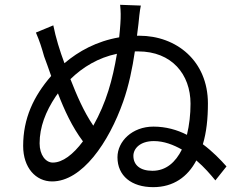

<svg xmlns="http://www.w3.org/2000/svg" viewBox="-20 -766 996 796"><path d="M611.9 -57.9C560.7 -57.9 533 -82 533 -120C533 -149.9 560.7 -181.1 617.9 -181.1C659.8 -181.1 698.9 -165.8 734 -146C708.1 -94.1 669 -57.9 611.9 -57.9ZM366.8 -245C326.7 -304 297.9 -371.8 272 -437.9C323.2 -487.9 387.8 -527 464.8 -543C446.7 -435 420.8 -340.9 366.8 -245ZM220.2 -378.9C247.2 -308.9 278.8 -240.1 323.9 -180C283 -125 239 -92 198.9 -92C169 -92 144.2 -123.9 144.2 -171.9C144.2 -239 169 -303.3 210.9 -366.1ZM547.9 -617.9 554 -666.9C556.1 -686.8 558.9 -719.8 563.9 -742.9L478 -746.1C480.8 -718 481.2 -699.9 479 -666.9C478 -649.9 476.2 -631 474.1 -611.2C381 -595.2 306.1 -554 247.2 -503.9C228 -555 210.9 -610.8 201 -660.9L128.9 -631C144.9 -594.1 153.1 -567.1 163 -532C171.2 -508.9 182.2 -480.8 192.1 -451C119 -366.8 76 -274.9 76 -160.9C76 -70 128.9 -13.8 196 -13.8C320 -13.8 431.1 -174.7 491.1 -345.9C514.2 -411.9 529.1 -484 539.1 -552.9H552.9C691.8 -552.9 769.9 -458.1 769.9 -335.9C769.9 -291.9 764.9 -247.9 755 -207C714.1 -228 667.3 -241.1 616.1 -241.1C528.1 -241.1 467 -180 467 -114C467 -36.9 525.2 9.9 615.1 9.9C699.2 9.9 758.2 -33 794 -100.9C827.1 -72.8 853 -42.3 872.9 -18.1L919 -76C894.2 -104 861.2 -138.1 821 -168C835.9 -217 842 -274.1 842 -337C842 -513.8 711.3 -617.9 557.2 -617.9Z"/></svg>

Font: Karasuma Gothic
Style: Regular
Weight: 400
Designer: Rasmus Andersson, Ryoko Nishizuka
Foundry: Genbu
Version: Version 1.00